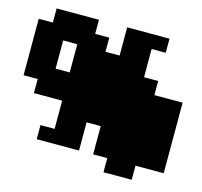

<svg xmlns="http://www.w3.org/2000/svg" viewBox="-110 -814 1066 1012"><g transform="rotate(15 423.5 -308.0)"><path d="M154 0V-77H231V-231H77V-308H0V-616H77V-693H308V-616H385V-539H462V-693H693V-616H616V-462H693V-385H847V0H693V77H539V0H462V-154H385V0ZM231 -385V-539H154V-385Z"/></g></svg>

Font: Coral Pixels
Style: Regular
Weight: 400
Designer: Tanukizamurai
Foundry: TanukiFont
Version: Version 1.000; ttfautohint (v1.8.4.7-5d5b)